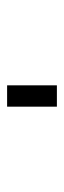

<svg xmlns="http://www.w3.org/2000/svg" viewBox="160 -120 180 540"><g transform="rotate(-90 250.0 150.0)"><path d="M220 220V80H280V220Z"/></g></svg>

Font: Iosevka Custom Light
Style: Regular
Weight: 300
Monospace: yes
Designer: Belleve Invis
Foundry: Belleve Invis
Version: Version 27.3.5